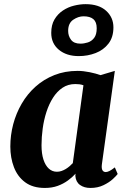

<svg xmlns="http://www.w3.org/2000/svg" viewBox="-20 -918 622 948"><path d="M483 -106.5Q480.5 -86 486 -77.2Q491.5 -68.5 502 -68.5Q509.5 -68.5 520 -73.5Q530.5 -78.5 547 -91.5L561 -59Q555.5 -51 537.5 -34.2Q519.5 -17.5 491.2 -3.8Q463 10 426.5 10Q395.5 10 375 -4.8Q354.5 -19.5 352 -49.5L353 -60.5Q337.5 -43 315.2 -26.8Q293 -10.5 264.8 -0.2Q236.5 10 201.5 10Q142 10 104.2 -18Q66.5 -46 48.8 -92.5Q31 -139 31 -194.5Q31 -250.5 45.2 -304.5Q59.5 -358.5 87.2 -406.2Q115 -454 155.5 -490.2Q196 -526.5 248.2 -547.2Q300.5 -568 363.5 -568Q391 -568 422.8 -561.5Q454.5 -555 476 -547L547 -568ZM392 -497Q382.5 -500.5 372.2 -501.8Q362 -503 352 -503Q316 -503 288.8 -484.8Q261.5 -466.5 241.8 -435.5Q222 -404.5 209.2 -365Q196.5 -325.5 190.8 -283.2Q185 -241 185 -200.5Q185 -159.5 194.5 -130.2Q204 -101 221 -85.5Q238 -70 261 -70Q273 -70 283.8 -73.8Q294.5 -77.5 304.5 -83.5Q314.5 -89.5 323.2 -97Q332 -104.5 339.5 -112.5ZM369 -641Q308.5 -641 270.8 -672.2Q233 -703.5 233 -755.5Q233 -795 249 -822Q265 -849 290.5 -866Q316 -883 345.8 -890.2Q375.5 -897.5 402.5 -897.5Q468 -897.5 504 -864.8Q540 -832 540 -783Q540 -734 515.5 -702.5Q491 -671 452 -656Q413 -641 369 -641ZM377 -702.5Q395 -702.5 413.8 -708.5Q432.5 -714.5 445 -731Q457.5 -747.5 457.5 -778.5Q457.5 -809.5 441 -823.5Q424.5 -837.5 392.5 -837.5Q366.5 -837.5 341.5 -820.5Q316.5 -803.5 316.5 -765.5Q316.5 -740.5 330.8 -721.5Q345 -702.5 377 -702.5Z"/></svg>

Font: Merriweather ExtraBold
Style: Italic
Weight: 800
Italic angle: -7.8°
Version: Version 2.101